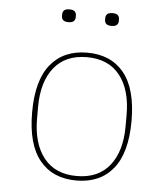

<svg xmlns="http://www.w3.org/2000/svg" viewBox="-52 -749 703 808"><g transform="rotate(5 300.0 -345.5)"><path d="M300 12Q200 12 145 -55.5Q90 -123 90 -258Q90 -393 145 -460.5Q200 -528 300 -528Q400 -528 455 -460.5Q510 -393 510 -258Q510 -123 455 -55.5Q400 12 300 12ZM300 -7Q391 -7 439 -67.5Q487 -128 487 -234V-282Q487 -388 439 -448.5Q391 -509 300 -509Q209 -509 161 -448.5Q113 -388 113 -282V-234Q113 -128 161 -67.5Q209 -7 300 -7ZM209 -649Q193 -649 186.5 -655.5Q180 -662 180 -672V-680Q180 -690 186.5 -696.5Q193 -703 209 -703Q225 -703 231.5 -696.5Q238 -690 238 -680V-672Q238 -662 231.5 -655.5Q225 -649 209 -649ZM391 -649Q375 -649 368.5 -655.5Q362 -662 362 -672V-680Q362 -690 368.5 -696.5Q375 -703 391 -703Q407 -703 413.5 -696.5Q420 -690 420 -680V-672Q420 -662 413.5 -655.5Q407 -649 391 -649Z"/></g></svg>

Font: IBM Plex Mono Thin
Style: Regular
Weight: 100
Monospace: yes
Designer: Mike Abbink, Paul van der Laan, Pieter van Rosmalen
Foundry: Bold Monday
Version: Version 2.3